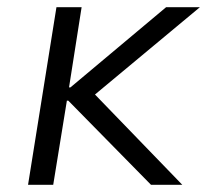

<svg xmlns="http://www.w3.org/2000/svg" viewBox="-20 -514 576 534"><path d="M58 0 137 -494H207L172 -271H176L442 -494H536L226 -236L224 -272L487 0H400L170 -234H166L128 0Z"/></svg>

Font: Nunito Sans 7pt Light
Style: Italic
Weight: 300
Italic angle: -9°
Designer: Vernon Adams
Foundry: Vernon Adams
Version: Version 3.101;gftools[0.9.27]